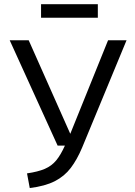

<svg xmlns="http://www.w3.org/2000/svg" viewBox="-20 -902 655 933"><path d="M594.9 -706.2 379 -184.6Q354.4 -126.2 323.8 -85.9Q293.3 -45.6 246.2 -21.5Q199 2.6 124.6 11.8L111.3 -59.5Q164.6 -67.2 197.9 -81.5Q231.3 -95.9 253.3 -122.8Q275.4 -149.7 295.4 -194.4H260L27.2 -706.2H119.5L321.5 -251.8L505.1 -706.2ZM455.4 -815.9H179.5V-881.5H455.4Z"/></svg>

Font: FiraCode Nerd Font
Style: Regular
Weight: 400
Designer: Carrois Corporate, Edenspiekermann AG, Nikita Prokopov
Foundry: Carrois Corporate, Edenspiekermann AG, Nikita Prokopov
Version: Version 6.002;Nerd Fonts 3.4.0